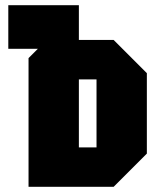

<svg xmlns="http://www.w3.org/2000/svg" viewBox="-20 -720 608 740"><path d="M352 -414H284V-152H352ZM546 -438V-128L418 0H90V-496L126 -532H12V-700H284V-566H418Z"/></svg>

Font: Tektur Condensed ExtraBold
Style: Regular
Weight: 800
Width: 3
Designer: Adam Jagosz
Foundry: Adam Jagosz
Version: Version 1.005;gftools[0.9.30]